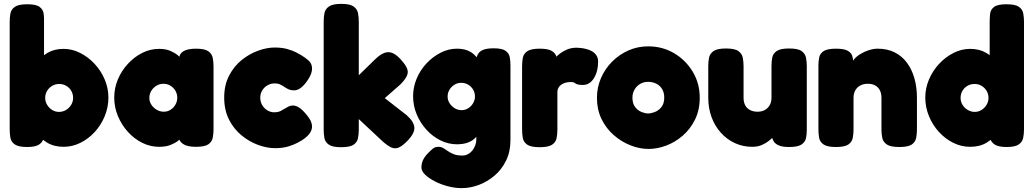

<svg xmlns="http://www.w3.org/2000/svg" viewBox="-20 -750 5330 990"><path d="M308 7Q259 7 223 -14.5Q187 -36 164 -72.5Q141 -109 130 -154.5Q119 -200 120 -249Q121 -297 132.5 -342Q144 -387 167 -422Q190 -457 225 -477.5Q260 -498 308 -498Q352 -498 393.5 -477Q435 -456 468 -420.5Q501 -385 520 -340Q539 -295 539 -247Q539 -197 520 -151Q501 -105 468.5 -69.5Q436 -34 394.5 -13.5Q353 7 308 7ZM284 -173Q304 -173 320.5 -183Q337 -193 347 -209.5Q357 -226 357 -245Q357 -265 347.5 -281.5Q338 -298 321.5 -307.5Q305 -317 285 -317Q265 -317 248.5 -307Q232 -297 222.5 -281Q213 -265 213 -245Q213 -226 223 -209.5Q233 -193 249 -183Q265 -173 284 -173ZM120 8Q75 8 56 -5.5Q37 -19 33.5 -40Q30 -61 30 -83V-638Q30 -661 34 -681.5Q38 -702 57 -715Q76 -728 121 -728Q166 -728 184 -714.5Q202 -701 205 -680Q208 -659 207 -637V-42Q200 -16 180.5 -4Q161 8 120 8Z M990 7Q945 7 923.5 -8Q902 -23 903 -42H917Q912 -35 897.5 -23.5Q883 -12 859 -2.5Q835 7 800 7Q755 7 713.5 -13.5Q672 -34 639.5 -70Q607 -106 588 -151.5Q569 -197 569 -247Q569 -296 588 -341Q607 -386 640 -421.5Q673 -457 714 -477.5Q755 -498 800 -498Q834 -498 857.5 -488Q881 -478 895.5 -466Q910 -454 915 -446H904Q903 -471 924.5 -485Q946 -499 991 -499Q1036 -499 1054.5 -485.5Q1073 -472 1077 -451Q1081 -430 1081 -408V-83Q1081 -61 1077 -40Q1073 -19 1054.5 -6Q1036 7 990 7ZM825 -174Q844 -174 859.5 -184Q875 -194 884.5 -210.5Q894 -227 894 -246Q894 -266 884.5 -282Q875 -298 859 -308Q843 -318 823 -318Q803 -318 786.5 -308Q770 -298 760 -281.5Q750 -265 750 -245Q750 -226 760.5 -210Q771 -194 788 -184Q805 -174 825 -174Z M1398 14Q1357 14 1311.5 -2.5Q1266 -19 1226 -51.5Q1186 -84 1161 -133Q1136 -182 1136 -247Q1136 -311 1161 -359.5Q1186 -408 1225.5 -440Q1265 -472 1310.5 -488.5Q1356 -505 1396 -505Q1434 -505 1462 -497Q1490 -489 1508 -479.5Q1526 -470 1534 -465Q1554 -453 1571.5 -437.5Q1589 -422 1589 -396Q1589 -383 1584 -369.5Q1579 -356 1568 -339Q1532 -284 1496 -284Q1480 -284 1468 -289.5Q1456 -295 1446 -302Q1436 -309 1424.5 -314.5Q1413 -320 1396 -320Q1376 -320 1359 -310Q1342 -300 1332 -283.5Q1322 -267 1322 -246Q1322 -225 1332 -208Q1342 -191 1358.5 -181Q1375 -171 1394 -171Q1408 -171 1417.5 -174Q1427 -177 1432 -180.5Q1437 -184 1438 -184Q1452 -192 1464.5 -199Q1477 -206 1490 -206Q1507 -206 1525 -193.5Q1543 -181 1565 -153Q1586 -127 1588.5 -104.5Q1591 -82 1577 -62.5Q1563 -43 1534 -25Q1531 -23 1513.5 -13.5Q1496 -4 1467 5Q1438 14 1398 14Z M2077 -156Q2114 -123 2116.5 -93.5Q2119 -64 2083 -26Q2056 2 2036.5 10.5Q2017 19 1998 10.5Q1979 2 1953 -21L1830 -136V-81Q1830 -59 1826 -38Q1822 -17 1803.5 -4Q1785 9 1739 9Q1694 9 1675 -4.5Q1656 -18 1652.5 -39Q1649 -60 1649 -82V-639Q1649 -662 1653 -682.5Q1657 -703 1676 -716.5Q1695 -730 1740 -730Q1785 -730 1803.5 -716.5Q1822 -703 1826 -682Q1830 -661 1830 -638V-362L1915 -445Q1939 -468 1960 -476.5Q1981 -485 2001.5 -477.5Q2022 -470 2045 -445Q2084 -403 2082.5 -377Q2081 -351 2045 -315L1964 -244Z M2361 220Q2326 220 2289.5 210.5Q2253 201 2222 185Q2191 169 2172 150.5Q2153 132 2153 114Q2153 94 2160.5 77Q2168 60 2183 44Q2199 27 2211 17Q2223 7 2240 7Q2255 7 2266.5 14Q2278 21 2290 29.5Q2302 38 2319.5 45Q2337 52 2364 52Q2379 52 2392 45.5Q2405 39 2414.5 27.5Q2424 16 2430 0.5Q2436 -15 2436 -33V-445Q2440 -475 2461 -488Q2482 -501 2525 -501Q2569 -501 2587 -488Q2605 -475 2608.5 -454.5Q2612 -434 2612 -412V-27Q2612 32 2589.5 78Q2567 124 2530 155.5Q2493 187 2449 203.5Q2405 220 2361 220ZM2336 -6Q2292 -6 2251.5 -26Q2211 -46 2179 -81Q2147 -116 2128.5 -160.5Q2110 -205 2110 -254Q2110 -301 2128.5 -345Q2147 -389 2179.5 -423.5Q2212 -458 2252.5 -478.5Q2293 -499 2336 -499Q2380 -499 2408.5 -481Q2437 -463 2453.5 -430Q2470 -397 2477 -351.5Q2484 -306 2484 -251Q2484 -175 2471.5 -120Q2459 -65 2427 -35.5Q2395 -6 2336 -6ZM2360 -182Q2379 -182 2394.5 -192Q2410 -202 2419.5 -218Q2429 -234 2429 -252Q2429 -272 2419.5 -288Q2410 -304 2394 -313.5Q2378 -323 2358 -323Q2339 -323 2323 -313Q2307 -303 2297.5 -287Q2288 -271 2288 -252Q2288 -234 2298 -218Q2308 -202 2324.5 -192Q2341 -182 2360 -182Z M2762 9Q2717 9 2698 -4.5Q2679 -18 2675.5 -39.5Q2672 -61 2672 -83V-409Q2672 -432 2676 -452.5Q2680 -473 2699 -486Q2718 -499 2763 -499Q2807 -499 2825.5 -487Q2844 -475 2848 -460.5Q2852 -446 2852 -438L2836 -444Q2836 -444 2844 -453Q2852 -462 2867.5 -474Q2883 -486 2904.5 -495Q2926 -504 2953 -504Q2962 -504 2975.5 -502.5Q2989 -501 3004.5 -497Q3020 -493 3033.5 -485Q3047 -477 3055.5 -464Q3064 -451 3064 -432Q3064 -382 3042.5 -347Q3021 -312 2986 -312Q2967 -312 2959 -314.5Q2951 -317 2947.5 -319.5Q2944 -322 2939.5 -324.5Q2935 -327 2923 -327Q2908 -327 2895.5 -323.5Q2883 -320 2873.5 -313Q2864 -306 2859 -296.5Q2854 -287 2854 -276V-81Q2854 -59 2850 -38Q2846 -17 2827 -4Q2808 9 2762 9Z M3324 18Q3278 18 3231 -0.5Q3184 -19 3144.5 -53.5Q3105 -88 3081.5 -136.5Q3058 -185 3058 -245Q3058 -300 3079 -348Q3100 -396 3136.5 -432.5Q3173 -469 3220.5 -490Q3268 -511 3322 -511Q3396 -511 3456 -475.5Q3516 -440 3552 -380Q3588 -320 3588 -246Q3588 -183 3564 -134Q3540 -85 3501 -51Q3462 -17 3415.5 0.5Q3369 18 3324 18ZM3322 -165Q3337 -165 3356.5 -172.5Q3376 -180 3390.5 -198Q3405 -216 3405 -247Q3405 -272 3394.5 -290Q3384 -308 3365 -318Q3346 -328 3321 -328Q3299 -328 3281 -317.5Q3263 -307 3252 -288.5Q3241 -270 3241 -246Q3241 -216 3255 -198Q3269 -180 3288 -172.5Q3307 -165 3322 -165Z M3859 7Q3811 7 3769.5 -12Q3728 -31 3697 -65.5Q3666 -100 3649 -146Q3632 -192 3632 -246V-409Q3632 -432 3636 -452.5Q3640 -473 3659 -486.5Q3678 -500 3723 -500Q3769 -500 3787.5 -486.5Q3806 -473 3810 -452Q3814 -431 3814 -408V-246Q3814 -223 3822.5 -207Q3831 -191 3847.5 -182.5Q3864 -174 3886 -174Q3908 -174 3924 -183Q3940 -192 3949 -208Q3958 -224 3958 -246V-410Q3958 -433 3962 -453.5Q3966 -474 3985 -487Q4004 -500 4049 -500Q4095 -500 4113.5 -486.5Q4132 -473 4136 -452Q4140 -431 4140 -409V-80Q4140 -58 4136 -38Q4132 -18 4113 -5Q4094 8 4049 8Q4016 8 3997.5 0.5Q3979 -7 3971 -18.5Q3963 -30 3961.5 -41.5Q3960 -53 3960 -61L3977 -56Q3977 -56 3969 -46.5Q3961 -37 3945.5 -24.5Q3930 -12 3908.5 -2.5Q3887 7 3859 7Z M4290 8Q4245 8 4226 -5.5Q4207 -19 4203.5 -40Q4200 -61 4200 -83V-412Q4200 -434 4204 -454Q4208 -474 4227 -486.5Q4246 -499 4291 -499Q4332 -499 4350.5 -488.5Q4369 -478 4374 -463Q4379 -448 4378.5 -435.5Q4378 -423 4380 -420L4372 -414Q4371 -429 4383.5 -444Q4396 -459 4416.5 -471.5Q4437 -484 4460.5 -491.5Q4484 -499 4505 -499Q4555 -499 4593 -480Q4631 -461 4656.5 -426.5Q4682 -392 4695 -346Q4708 -300 4708 -246V-82Q4708 -60 4704 -39Q4700 -18 4681.5 -5Q4663 8 4617 8Q4571 8 4552 -5.5Q4533 -19 4529 -40Q4525 -61 4525 -83V-246Q4525 -269 4516.5 -285Q4508 -301 4492.5 -309.5Q4477 -318 4454 -318Q4432 -318 4415.5 -309Q4399 -300 4390 -284Q4381 -268 4381 -246V-82Q4381 -60 4377 -39Q4373 -18 4354.5 -5Q4336 8 4290 8Z M4982 7Q4937 7 4895.5 -13.5Q4854 -34 4821.5 -69.5Q4789 -105 4770 -151Q4751 -197 4751 -247Q4751 -295 4770 -340Q4789 -385 4822 -420.5Q4855 -456 4896.5 -477Q4938 -498 4982 -498Q5030 -498 5065 -477.5Q5100 -457 5123 -422Q5146 -387 5157.5 -342Q5169 -297 5170 -249Q5171 -200 5160 -154.5Q5149 -109 5126 -72.5Q5103 -36 5067.5 -14.5Q5032 7 4982 7ZM5006 -173Q5025 -173 5041 -183Q5057 -193 5067 -209.5Q5077 -226 5077 -245Q5077 -265 5067.5 -281Q5058 -297 5042 -307Q5026 -317 5005 -317Q4985 -317 4968.5 -307.5Q4952 -298 4942.5 -281.5Q4933 -265 4933 -245Q4933 -226 4943 -209.5Q4953 -193 4970 -183Q4987 -173 5006 -173ZM5170 8Q5130 8 5110 -4Q5090 -16 5083 -42V-637Q5083 -659 5085.5 -680Q5088 -701 5106 -714.5Q5124 -728 5169 -728Q5215 -728 5233.5 -715Q5252 -702 5256 -681.5Q5260 -661 5260 -638V-83Q5260 -61 5256 -40Q5252 -19 5233.5 -5.5Q5215 8 5170 8Z"/></svg>

Font: Fredoka Light
Style: Bold
Weight: 700
Version: Version 2.001